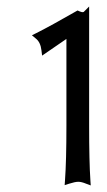

<svg xmlns="http://www.w3.org/2000/svg" viewBox="-20 -563 328 590"><path d="M244.6 1.5Q230.5 -4.4 220.7 -4.4Q210.9 -4.4 192.4 1.5L178.7 5.9L179.7 -8.3Q184.1 -68.8 184.1 -176.8V-443.4L109.4 -392.1L107.4 -408.2Q104.5 -433.6 89.8 -444.8L78.1 -454.6L91.8 -461.4Q135.7 -483.4 218.3 -530.8Q233.9 -523.4 237.3 -526.4L253.9 -543V-176.8Q253.9 -66.9 257.8 -8.3L258.8 6.8Z"/></svg>

Font: RaghuMalayalamSans
Style: Regular
Weight: 400
Designer: Prof. R.K.Joshi and Rajith Kumar K. M.
Foundry: Centre for Development of Advanced Computing (C-DAC) Mumbai, (formerly NCST), Swathanthra Malayalam Computing (http://sm
Version: Version 2.2.0+20221109